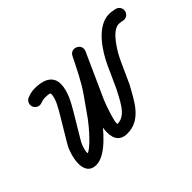

<svg xmlns="http://www.w3.org/2000/svg" viewBox="-100 -897 1247 1247"><g transform="rotate(-45 524.0 -273.0)"><path d="M183.6 -517.6C192.9 -494.6 219.1 -483.4 242.1 -492.6C254.5 -497.6 265.8 -500.5 279.3 -500.5C289.8 -500.5 328.3 -501.5 328.3 -489.9C328.3 -444.4 292.6 -387.2 269.7 -348.8C237.2 -294.4 204.7 -239.9 172.2 -185.5C135.8 -124.5 89.2 45 210 45C299.6 45 408.1 -88 456.2 -156.2C485.6 -197.8 515 -239.4 544.3 -281C598.2 -357.3 638.5 -442 680.3 -525.3C693.5 -551.5 679.2 -574.6 658.6 -584.4C638 -594.2 611.1 -590.7 599 -564C552.9 -461.4 506.7 -358.8 460.5 -256.2C426.9 -181.4 342.5 43.3 496.4 43.3C624 43.3 677.6 -77.2 730.6 -172.1C730.7 -172.2 731.1 -173 731.5 -173.8C731.9 -174.6 732.3 -175.5 732.3 -175.5C754.6 -224.5 776.8 -273.5 799 -322.6C822.5 -374.3 894.4 -500.5 959.8 -500.5C971.8 -500.5 983.7 -497.3 995.5 -495.2C1020 -490.8 1043.3 -507.1 1047.7 -531.6C1052.1 -556 1035.9 -579.4 1011.4 -583.8C994.2 -586.9 977.4 -590.5 959.8 -590.5C848.1 -590.5 758.1 -450.2 717.1 -359.7C694.8 -310.7 672.6 -261.7 650.4 -212.7C650.4 -212.6 650.8 -213.5 651.2 -214.4C651.7 -215.2 652.1 -216.1 652.1 -216C618.2 -155.4 576.8 -46.7 496.4 -46.7C479.5 -46.7 530.4 -192.1 542.6 -219.2C588.8 -321.8 634.9 -424.4 681.1 -527C693.1 -553.8 679.4 -576.6 659.4 -586.1C639.4 -595.6 613 -591.9 599.9 -565.7C560.1 -486.5 522 -405.5 470.8 -332.9C441.4 -291.3 412.1 -249.7 382.7 -208.1C358 -173.1 251.1 -45 210 -45C206.7 -45 216.4 -43 218.9 -40.9C227.3 -33.9 221.1 -53.7 223 -65.2C227.2 -90.5 236.3 -117.3 249.5 -139.4C282 -193.8 314.5 -248.3 347 -302.7C379.3 -356.8 418.3 -425.5 418.3 -489.9C418.3 -570.5 345.2 -590.5 279.3 -590.5C254.4 -590.5 231.6 -585.4 208.6 -576.1C185.6 -566.9 174.4 -540.7 183.6 -517.6Z"/></g></svg>

Font: FRB American Cursive Guidelines Black
Style: Bold Italic
Weight: 900
Italic angle: -25°
Version: Version 2.0;Modular Font Editor K font №1